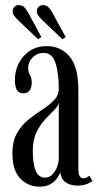

<svg xmlns="http://www.w3.org/2000/svg" viewBox="-20 -704 378 735"><path d="M131 10.5Q87.5 10.5 57.5 -20.8Q27.5 -52 27.5 -116.5Q27.5 -164 45.5 -195Q63.5 -226 90 -247Q116.5 -268 142.8 -285Q169 -302 187 -320.5Q205 -339 205 -365.5Q205 -422.5 192.8 -462Q180.5 -501.5 147 -501.5Q122.5 -501.5 105.2 -484.5Q88 -467.5 88 -444.5Q88 -427 94.8 -416.5Q101.5 -406 101.5 -387.5Q101.5 -369.5 93.5 -358Q85.5 -346.5 69 -346.5Q37 -346.5 37 -397.5Q37 -451 70.8 -489.2Q104.5 -527.5 159 -527.5Q212.5 -527.5 246.2 -487.8Q280 -448 280 -359V-58Q280 -37 285.2 -29.2Q290.5 -21.5 299.5 -21.5Q306.5 -21.5 312.5 -25Q318.5 -28.5 321.5 -31.5L334 -12Q328 -5.5 312.5 0.5Q297 6.5 276 6.5Q247.5 6.5 230 -7.2Q212.5 -21 211 -46Q208.5 -36 199.5 -22.8Q190.5 -9.5 173.8 0.5Q157 10.5 131 10.5ZM153 -24Q168.5 -24 180.2 -36Q192 -48 198.5 -64.8Q205 -81.5 205 -96V-313.5Q204 -299.5 188.8 -284.2Q173.5 -269 154.2 -248.8Q135 -228.5 120.2 -199Q105.5 -169.5 105.5 -126.5Q105.5 -77 116.5 -50.5Q127.5 -24 153 -24ZM218.5 -554 139.5 -629.5Q131.5 -637.5 126.2 -644.8Q121 -652 121 -660.5Q121 -671 127.8 -677.8Q134.5 -684.5 144.5 -684.5Q157.5 -684.5 165.5 -676.2Q173.5 -668 179 -658L231.5 -562ZM125.5 -554 46.5 -629.5Q38.5 -637.5 33.5 -644.8Q28.5 -652 28.5 -660.5Q28.5 -671 35 -677.8Q41.5 -684.5 51.5 -684.5Q65 -684.5 73 -676.2Q81 -668 86.5 -658L138.5 -562Z"/></svg>

Font: Imbue 50pt
Style: Regular
Weight: 400
Designer: Tyler Finck
Foundry: Etcetera Type Company
Version: Version 1.102; ttfautohint (v1.8.3)